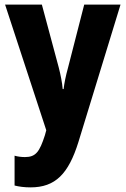

<svg xmlns="http://www.w3.org/2000/svg" viewBox="-20 -570 543 830"><path d="M2 -550 180 -7 174 15C151 86 135 109 88 109C73 109 56 107 43 103V232C63 237 85 240 112 240C219 240 276 182 319 44L501 -550H344L274 -277C264 -241 258 -211 255 -185H251C249 -212 242 -247 234 -278L161 -550Z"/></svg>

Font: Noto Sans Lao Looped Condensed ExtraBold
Style: Regular
Weight: 800
Width: 3
Designer: Mark Frömberg, Ben Mitchell
Foundry: The Fontpad Ltd
Version: Version 1.002